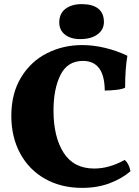

<svg xmlns="http://www.w3.org/2000/svg" viewBox="-20 -904 674 933"><path d="M35 -341Q35 -450 82.5 -528Q130 -606 208.5 -645.5Q287 -685 379 -685Q433 -685 490 -671.5Q547 -658 599 -633Q588 -570 588 -478Q576 -471 546 -467.5Q516 -464 489 -464Q488 -608 383 -608Q308 -608 274 -540Q240 -472 240 -367Q240 -239 289 -162Q338 -85 438 -85Q511 -85 586 -127Q607 -109 614 -72Q574 -37 514 -14Q454 9 379 9Q277 9 199 -35Q121 -79 78 -158.5Q35 -238 35 -341ZM268 -795Q268 -838 298 -861Q328 -884 377 -884Q430 -884 457.5 -862Q485 -840 485 -797Q485 -760 454 -737Q423 -714 370 -714Q323 -714 295.5 -736Q268 -758 268 -795Z"/></svg>

Font: Vollkorn SC Black
Style: Regular
Weight: 900
Designer: Friedrich Althausen
Foundry: Friedrich Althausen
Version: Version 4.015